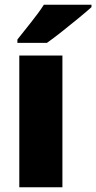

<svg xmlns="http://www.w3.org/2000/svg" viewBox="-20 -786 404 806"><path d="M242 0H61V-553H242ZM364 -756Q344 -738 310 -710Q276 -682 240 -653.5Q204 -625 177 -606H53V-620Q78 -652 110.5 -692.5Q143 -733 164 -766H364Z"/></svg>

Font: Noto Sans Bengali SemiCondensed Black
Style: Regular
Weight: 900
Width: 4
Designer: Joana Ranito - Universal Thirst; Jelle Bosma - Monotype Design Team
Foundry: Universal Thirst ehf.
Version: Version 3.000; ttfautohint (v1.8.4.7-5d5b)